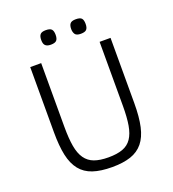

<svg xmlns="http://www.w3.org/2000/svg" viewBox="-152 -957 977 1087"><g transform="rotate(-20 336.5 -413.5)"><path d="M578.1 -282.2Q578.1 -199.2 565.4 -142.3Q552.7 -85.4 524.2 -50.5Q495.6 -15.6 449.7 -0.2Q403.8 15.1 337.9 15.1Q269 15.1 222.2 -0.7Q175.3 -16.6 147 -52Q118.7 -87.4 106.4 -144Q94.2 -200.7 94.2 -282.2V-675.8H160.2V-292Q160.2 -221.7 168.5 -174.3Q176.8 -127 197.3 -97.9Q217.8 -68.8 251.7 -56.4Q285.6 -43.9 336.9 -43.9Q388.7 -43.9 422.6 -56.4Q456.5 -68.8 476.3 -97.9Q496.1 -127 504.2 -174.1Q512.2 -221.2 512.2 -290V-675.8H578.1ZM472.7 -798.8Q472.7 -775.4 463.1 -765.1Q453.6 -754.9 428.7 -754.9Q402.8 -754.9 394.3 -767.1Q385.7 -779.3 385.7 -798.8Q385.7 -820.8 394.8 -831.5Q403.8 -842.3 428.7 -842.3Q455.1 -842.3 463.9 -832Q472.7 -821.8 472.7 -798.8ZM292 -798.8Q292 -775.4 282.5 -765.1Q272.9 -754.9 248 -754.9Q234.9 -754.9 226.6 -758.1Q218.3 -761.2 213.4 -767.1Q208.5 -772.9 206.8 -781Q205.1 -789.1 205.1 -798.8Q205.1 -820.8 214.1 -831.5Q223.1 -842.3 248 -842.3Q273.9 -842.3 283 -831.8Q292 -821.3 292 -798.8Z"/></g></svg>

Font: Clear Sans Light
Style: Regular
Weight: 300
Foundry: Intel Corporation
Version: Version 1.00